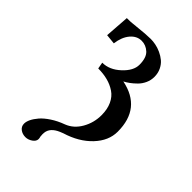

<svg xmlns="http://www.w3.org/2000/svg" viewBox="-239 -744 974 974"><g transform="rotate(45 248.0 -257.0)"><path d="M142.1 144Q120.6 144 104.7 132.1Q88.9 120.1 88.9 100.1Q88.9 85.4 97.4 67.6Q106 49.8 123 29.8Q140.1 9.8 170.2 -10Q200.2 -29.8 238.8 -43.9Q284.2 -61.5 310.5 -107.7Q336.9 -153.8 336.9 -208Q336.9 -250.5 322.5 -281.7Q308.1 -313 282.2 -330.3Q256.3 -347.7 225.3 -355.7Q194.3 -363.8 157.2 -363.8L150.9 -398.9Q202.1 -398.9 247.1 -440.7Q292 -482.4 292 -524.9Q292 -575.7 268.3 -597.4Q244.6 -619.1 213.9 -619.1Q179.7 -619.1 154.5 -589.4Q129.4 -559.6 123 -509.8L69.8 -515.1L79.1 -647Q106 -646 140.1 -650.9H142.1Q207 -658.2 240.2 -658.2Q256.8 -658.2 275.6 -654.5Q294.4 -650.9 314.9 -641.6Q335.4 -632.3 351.8 -618.7Q368.2 -605 378.7 -583.3Q389.2 -561.5 389.2 -535.2Q389.2 -511.2 379.4 -489.5Q369.6 -467.8 353.3 -451.7Q336.9 -435.5 322.8 -425.3Q308.6 -415 293.9 -407.2Q454.1 -375 454.1 -207Q454.1 -142.1 402.3 -87.2Q350.6 -32.2 264.2 -5.9Q253.9 -2.4 247.1 1Q198.2 22 193.8 60.1Q192.4 72.8 193.8 82V85.9Q196.8 97.7 196.8 103Q196.8 119.6 179 131.8Q161.1 144 142.1 144Z"/></g></svg>

Font: Common Serif SemiBold
Style: Regular
Weight: 600
Designer: Philipp H. Poll, Khaled Hosny
Foundry: Stefan Peev, Context Ltd.
Version: Version 1.026